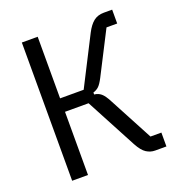

<svg xmlns="http://www.w3.org/2000/svg" viewBox="-127 -805 851 911"><g transform="rotate(-20 298.5 -349.0)"><path d="M83 0V-698H163V-387H282L406 -630Q424 -665 445 -681.5Q466 -698 497 -698H539V-628H485L375 -413Q361 -386 349.5 -375Q338 -364 321 -359V-349Q341 -347 355.5 -335Q370 -323 387 -290L504 -70H559V0H502Q479 0 458.5 -13Q438 -26 418 -63L282 -319H163V0Z"/></g></svg>

Font: IBM Plex Sans Condensed
Style: Regular
Weight: 400
Width: 3
Designer: Mike Abbink, Paul van der Laan, Pieter van Rosmalen
Foundry: Bold Monday
Version: Version 3.201